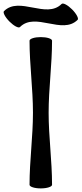

<svg xmlns="http://www.w3.org/2000/svg" viewBox="-84 -1026 453 1066"><path d="M27 -876C112 -961 262 -831 347 -916C354 -923 341 -949 316 -974C292 -998 266 -1012 258 -1004C173 -919 23 -1049 -62 -964C-69 -957 -56 -931 -31 -906C-7 -882 19 -868 27 -876ZM80 -800C80 -666 99 -534 99 -400C99 -266 80 -134 80 0C80 11 108 20 142 20C177 20 205 11 205 0C205 -134 186 -266 186 -400C186 -534 205 -666 205 -800C205 -811 177 -820 142 -820C108 -820 80 -811 80 -800Z"/></svg>

Font: Nupuram
Style: Bold
Weight: 700
Designer: Santhosh Thottingal (santhosh.thottingal@gmail.com)
Foundry: SMC
Version: Version 1.000